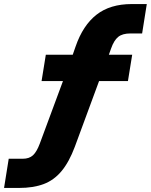

<svg xmlns="http://www.w3.org/2000/svg" viewBox="-72 -736 744 947"><path d="M-52 191 -29 47H40Q72 47 90.5 30Q109 13 124 -27L250 -367L273 -336H133L154 -466H315L278 -441L301 -507Q337 -611 404 -663.5Q471 -716 578 -716H652L629 -571H571Q532 -571 511 -554Q490 -537 476 -497L456 -441L438 -466H580L559 -336H397L428 -367L297 -12Q269 63 231.5 108Q194 153 143 172Q92 191 22 191Z"/></svg>

Font: Nunito Sans 10pt Black
Style: Italic
Weight: 900
Italic angle: -9°
Designer: Vernon Adams
Foundry: Vernon Adams
Version: Version 3.101;gftools[0.9.27]